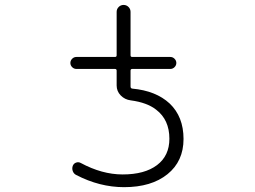

<svg xmlns="http://www.w3.org/2000/svg" viewBox="-20 -774 1040 782"><path d="M291 -493.2Q281.2 -493.2 273.9 -500.5Q266.6 -507.8 266.6 -517.6Q266.6 -527.3 273.9 -534.7Q281.2 -542 291 -542H448.2Q455.1 -542 455.1 -548.8V-725.6Q455.1 -737.3 463.4 -745.6Q471.7 -753.9 483.4 -753.9Q495.1 -753.9 503.4 -745.6Q511.7 -737.3 511.7 -725.6V-548.8Q511.7 -542 518.6 -542H673.8Q683.6 -542 690.9 -534.7Q698.2 -527.3 698.2 -517.6Q698.2 -507.8 690.9 -500.5Q683.6 -493.2 673.8 -493.2H518.6Q511.7 -493.2 511.7 -486.3V-421.9Q511.7 -414.1 518.6 -413.1Q615.2 -404.3 670.9 -352.5Q727.5 -298.8 727.5 -208Q727.5 -117.2 662.1 -64.5Q596.7 -11.7 485.4 -11.7Q385.7 -11.7 290 -61.5Q280.3 -66.4 276.4 -77.1Q272.5 -87.9 276.4 -98.6Q280.3 -108.4 290 -111.8Q299.8 -115.2 308.6 -110.4Q395.5 -63.5 479.5 -63.5Q569.3 -63.5 619.6 -101.6Q669.9 -139.6 669.9 -209Q669.9 -286.1 616.2 -327.1Q579.1 -356.4 512.7 -365.2Q488.3 -368.2 471.7 -385.3Q455.1 -402.3 455.1 -425.8V-486.3Q455.1 -493.2 448.2 -493.2Z"/></svg>

Font: Rounded-X Mgen+ 2m light
Style: Regular
Weight: 200
Designer: [Source Han Sans]
Ryoko NISHIZUKA  (kana & ideographs); Paul D. Hunt (Latin, Greek & Cyrillic); Wenlong ZHANG  (bopomofo
Version: Version 1.059.20150602